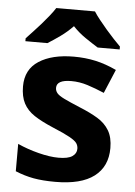

<svg xmlns="http://www.w3.org/2000/svg" viewBox="-55 -808 606 860"><g transform="rotate(5 248.5 -378.0)"><path d="M459 -162Q459 -79 400.5 -34.5Q342 10 226 10Q169 10 128 2.5Q87 -5 46 -22V-145Q90 -125 141 -112Q192 -99 231 -99Q274 -99 293 -112Q312 -125 312 -146Q312 -160 304.5 -171Q297 -182 272 -196Q247 -210 194 -232Q142 -254 109.5 -275.5Q77 -297 61 -327.5Q45 -358 45 -404Q45 -480 104 -518Q163 -556 261 -556Q312 -556 358 -546Q404 -536 453 -513L408 -406Q368 -423 332 -434.5Q296 -446 259 -446Q193 -446 193 -410Q193 -397 201.5 -386.5Q210 -376 234.5 -364Q259 -352 307 -332Q354 -313 388 -292.5Q422 -272 440.5 -241Q459 -210 459 -162ZM163 -766H337Q347 -750 363 -730Q379 -710 396.5 -689.5Q414 -669 431.5 -650.5Q449 -632 462 -619V-606H363Q337 -622 305.5 -643.5Q274 -665 249 -692Q223 -665 193 -643.5Q163 -622 137 -606H38V-619Q51 -633 68.5 -651.5Q86 -670 103.5 -690Q121 -710 137 -730Q153 -750 163 -766Z"/></g></svg>

Font: BC Sans
Style: Bold
Weight: 700
Designer: Monotype Design Team
Province of B.C.
Foundry: Monotype Imaging Inc.
Version: Version 2.000;GOOG;noto-source:20170915:90ef993387c0